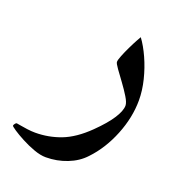

<svg xmlns="http://www.w3.org/2000/svg" viewBox="-181 -357 693 745"><g transform="rotate(20 166.0 15.0)"><path d="M352.5 -34.2Q352.5 36.6 323 109.9Q293.5 183.1 244.6 234.4Q217.3 264.2 175.5 280.5Q133.8 296.9 87.9 296.9Q65.9 296.9 38.3 286.9Q10.7 276.9 -14.6 263.4Q-40 250 -56.6 238.8Q-73.2 227.5 -73.2 225.1Q-73.2 221.7 -69.3 216.6Q-65.4 211.4 -62.5 211.4Q-61 211.4 -47.9 213.9Q-34.7 216.3 -16.6 218.8Q1.5 221.2 16.6 221.2Q71.8 221.2 122.8 201.7Q173.8 182.1 226.1 130.9Q269.5 88.4 290 56.2Q310.5 23.9 310.5 2.9Q310.5 -9.8 297.1 -31.7Q283.7 -53.7 265.9 -77.9Q248 -102.1 234.6 -120.8Q221.2 -139.6 221.2 -145.5Q221.2 -153.8 228.8 -172.6Q236.3 -191.4 246.6 -212.6Q256.8 -233.9 265.4 -249.5Q273.9 -265.1 275.4 -267.1Q295.9 -239.3 313.5 -200.2Q331.1 -161.1 341.8 -117.9Q352.5 -74.7 352.5 -34.2Z"/></g></svg>

Font: Scheherazade New SemiBold
Style: Regular
Weight: 600
Designer: SIL International
Foundry: SIL International
Version: Version 4.000